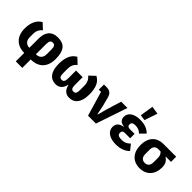

<svg xmlns="http://www.w3.org/2000/svg" viewBox="78 -1821 3025 3025"><g transform="rotate(45 1591.0 -308.0)"><path d="M311 12V200H456V12C630 12 730 -89 730 -272C730 -464 658 -537 516 -537C374 -537 311 -447 311 -309V-103C247 -103 197 -143 197 -225V-299C197 -357 217 -410 267 -448L173 -537C81 -487 43 -387 43 -265C43 -89 147 12 311 12ZM456 -103V-330C456 -398 476 -422 516 -422C556 -422 576 -398 576 -330V-225C576 -143 528 -103 456 -103Z M1232 -197V-369H1084V-197C1084 -129 1067 -105 1027 -105C987 -105 970 -129 970 -197V-299C970 -357 990 -410 1040 -448L946 -537C860 -491 816 -399 816 -249C816 -73 891 12 1007 12C1087 12 1136 -35 1156 -125H1160C1180 -35 1229 12 1309 12C1425 12 1500 -73 1500 -249C1500 -405 1458 -491 1370 -537L1276 -448C1324 -408 1346 -357 1346 -299V-197C1346 -129 1329 -105 1289 -105C1249 -105 1232 -129 1232 -197Z M1721 0H1897L2074 -525H1934L1857 -274L1817 -123H1809L1778 -274L1741 -416C1720 -498 1681 -525 1603 -525H1551V-410H1600Z M2399 -579 2472 -796 2339 -816 2304 -593ZM2583 -75 2509 -167C2470 -127 2427 -104 2366 -104C2295 -104 2267 -124 2267 -162V-173C2267 -204 2288 -218 2326 -218H2442V-316H2339C2301 -316 2280 -330 2280 -361V-371C2280 -402 2307 -421 2360 -421C2412 -421 2455 -402 2489 -368L2574 -455C2518 -509 2450 -537 2349 -537C2208 -537 2131 -473 2131 -388C2131 -326 2166 -288 2242 -278V-273C2166 -263 2118 -222 2118 -148C2118 -51 2207 12 2348 12C2453 12 2532 -21 2583 -75Z M3045 -410H3160V-525H2878C2724 -525 2632 -426 2632 -257C2632 -94 2724 12 2878 12C3032 12 3124 -94 3124 -247C3124 -325 3097 -370 3045 -402ZM2878 -410H2926C2954 -388 2970 -354 2970 -310V-209C2970 -143 2936 -105 2878 -105C2820 -105 2786 -143 2786 -209V-310C2786 -376 2820 -410 2878 -410Z"/></g></svg>

Font: Braiins Sans
Style: Bold
Weight: 700
Designer: Mike Abbink, Paul van der Laan, Pieter van Rosmalen, Jiri Chlebus, Lubos Buracinsky
Foundry: Bold Monday, Sudetype
Version: Version 1.000;hotconv 1.0.109;makeotfexe 2.5.65596